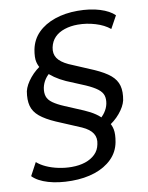

<svg xmlns="http://www.w3.org/2000/svg" viewBox="-97 -783 804 1042"><g transform="rotate(-10 305.0 -262.5)"><path d="M213 189Q141 189 85 172.5Q29 156 0 126L38 55Q58 73 88 86.5Q118 100 154 107.5Q190 115 226 115Q268 115 301 104Q334 93 356 71.5Q378 50 384 18Q392 -16 376 -41.5Q360 -67 318 -86L183 -143Q128 -167 97.5 -192.5Q67 -218 58 -251.5Q49 -285 57 -332Q65 -366 95.5 -403Q126 -440 171 -466L155 -436Q141 -455 135 -479.5Q129 -504 137 -548Q148 -602 184.5 -638.5Q221 -675 277.5 -694.5Q334 -714 403 -714Q472 -714 525 -697.5Q578 -681 605 -654L567 -585Q536 -611 488 -625.5Q440 -640 391 -640Q352 -640 318.5 -629Q285 -618 264 -596.5Q243 -575 236 -542Q229 -508 245.5 -483Q262 -458 305 -438L437 -382Q494 -357 524 -331.5Q554 -306 563 -272.5Q572 -239 563 -192Q555 -159 525.5 -123.5Q496 -88 451 -62L466 -90Q480 -73 485.5 -46.5Q491 -20 483 24Q473 77 435.5 114Q398 151 341 170Q284 189 213 189ZM151 -335Q146 -308 152.5 -287.5Q159 -267 182 -250.5Q205 -234 243 -218L345 -175Q380 -160 405.5 -142.5Q431 -125 442 -108L412 -107Q435 -123 450 -144.5Q465 -166 470 -190Q475 -216 469 -235.5Q463 -255 441 -272Q419 -289 378 -307L275 -350Q242 -365 216 -383Q190 -401 177 -417H208Q184 -401 170 -380Q156 -359 151 -335Z"/></g></svg>

Font: Nunito Sans 7pt SemiExpanded Medium
Style: Italic
Weight: 500
Width: 6
Italic angle: -9°
Designer: Vernon Adams
Foundry: Vernon Adams
Version: Version 3.101;gftools[0.9.27]